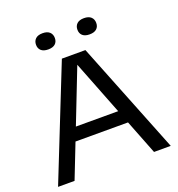

<svg xmlns="http://www.w3.org/2000/svg" viewBox="-161 -1061 1102 1192"><g transform="rotate(-20 390.0 -465.0)"><path d="M18 0 312.5 -740H468L762.5 0H652L563 -227.5H216L127 0ZM250 -314H529.5L389.5 -671.5ZM526.5 -822.5Q496 -822.5 480.2 -836.8Q464.5 -851 464.5 -875.5Q464.5 -900 480.2 -914.8Q496 -929.5 526.5 -929.5Q557.5 -929.5 573.2 -914.8Q589 -900 589 -875.5Q589 -851 573.2 -836.8Q557.5 -822.5 526.5 -822.5ZM253.5 -822.5Q222.5 -822.5 206.8 -836.8Q191 -851 191 -875.5Q191 -900 206.8 -914.8Q222.5 -929.5 253.5 -929.5Q284 -929.5 299.8 -914.8Q315.5 -900 315.5 -875.5Q315.5 -851 299.8 -836.8Q284 -822.5 253.5 -822.5Z"/></g></svg>

Font: Encode Sans Expanded Medium
Style: Regular
Weight: 500
Width: 7
Designer: Multiple Designers
Foundry: Impallari Type
Version: Version 3.000; ttfautohint (v1.8.3) -l 8 -r 50 -G 200 -x 14 